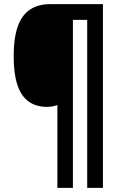

<svg xmlns="http://www.w3.org/2000/svg" viewBox="-20 -780 584 927"><path d="M477 127H401V-684H332V127H257V-273Q246 -269 234 -266.5Q222 -264 207 -264Q154 -264 118 -290Q82 -316 64 -370Q46 -424 46 -509Q46 -596 65.5 -651.5Q85 -707 124.5 -733.5Q164 -760 222 -760H477Z"/></svg>

Font: Noto Sans Khmer Condensed
Style: Bold
Weight: 700
Width: 3
Designer: Danh Hong and the Monotype Design Team
Foundry: Monotype Imaging Inc.
Version: Version 2.004